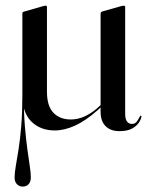

<svg xmlns="http://www.w3.org/2000/svg" viewBox="-20 -462 538 691"><path d="M60.5 -121H65.5Q65.5 -57 69.5 -8.8Q73.5 39.5 78.5 75.2Q83.5 111 87.2 136Q91 161 91 177Q91 192 83 200.8Q75 209.5 62 209.5Q49 209.5 40.8 200.8Q32.5 192 32.5 177Q32.5 160.5 36.8 135.8Q41 111 46.8 75.2Q52.5 39.5 56.5 -9Q60.5 -57.5 60.5 -121ZM351.5 -92 355.5 -87.5 331.5 -65.5Q288.5 -27.5 250.2 -10Q212 7.5 177 7.5Q125.5 7.5 93 -24.5Q60.5 -56.5 60.5 -118V-413Q60.5 -416 61.8 -417.8Q63 -419.5 66 -420L137 -440.5Q140 -441 141.5 -441.2Q143 -441.5 144.5 -441.5Q147 -441.5 148 -440.2Q149 -439 149 -437V-132Q149 -80.5 172.2 -56.2Q195.5 -32 235 -32Q259.5 -32 283.2 -42.5Q307 -53 328 -71ZM409.5 10Q378 10 360 -8Q342 -26 342 -60V-89.5V-412.5Q342 -415.5 343.5 -417.5Q345 -419.5 347.5 -420.5L418 -440.5Q421 -441 422.8 -441.2Q424.5 -441.5 426 -441.5Q428 -441.5 429.2 -440.2Q430.5 -439 430.5 -437V-51.5Q430.5 -33.5 437 -24.8Q443.5 -16 455 -16Q465.5 -16 471.5 -23.5Q477.5 -31 481 -38.5Q484.5 -46 486.5 -46Q487.5 -46 488.2 -45Q489 -44 489 -42.5Q488 -33.5 480 -21Q472 -8.5 455 0.8Q438 10 409.5 10Z"/></svg>

Font: Fraunces 120pt
Style: Regular
Weight: 400
Version: Version 1.000;[b76b70a41]